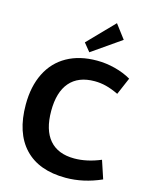

<svg xmlns="http://www.w3.org/2000/svg" viewBox="-140 -1053 895 1148"><g transform="rotate(15 307.5 -478.5)"><path d="M282.2 -804.2 438 -964.8 502.9 -878.9 323.2 -753.9ZM594.2 -663.1 548.8 -557.1Q506.8 -577.1 471.4 -586.2Q436 -595.2 399.9 -595.2Q298.8 -595.2 246.3 -534.2Q193.8 -473.1 193.8 -356.9Q193.8 -238.8 246.3 -178Q298.8 -117.2 399.9 -117.2Q478 -117.2 563 -152.8L600.1 -41Q490.2 7.8 379.9 7.8Q213.9 7.8 125.5 -85.7Q37.1 -179.2 37.1 -354Q37.1 -466.8 78.1 -548.8Q119.1 -630.9 196.5 -674.3Q273.9 -717.8 381.8 -717.8Q438 -717.8 493.9 -703.4Q549.8 -689 594.2 -663.1Z"/></g></svg>

Font: Sarala
Style: Bold
Weight: 700
Designer: Andres Torresi
Foundry: Huerta Tipografica
Version: Version 1.004;PS 001.003;hotconv 1.0.70;makeotf.lib2.5.58329